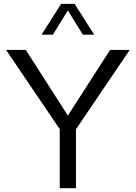

<svg xmlns="http://www.w3.org/2000/svg" viewBox="-20 -997 719 1017"><path d="M382.3 0H296.4V-313L12.2 -732.4H116.7L339.4 -384.8L563 -732.4H667L382.3 -312ZM479 -813.5H418.9L339.4 -941.9L260.3 -813.5H200.2L303.7 -976.6H375Z"/></svg>

Font: Kumbh Sans
Style: Regular
Weight: 400
Version: Version 1.005